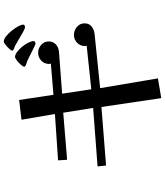

<svg xmlns="http://www.w3.org/2000/svg" viewBox="53 -920 893 1040"><g transform="rotate(-90 500.0 -399.5)"><path d="M894 -388Q894 -363 876 -349.5Q858 -336 835 -334L543 -304L596 9L489 27L441 -297L124 -272L119 -318L436 -342L410 -504L155 -483L152 -532L403 -549L372 -730L479 -743L507 -557L676 -571Q674 -577 674 -580Q674 -606 692 -623Q710 -640 735 -640Q759 -640 777.5 -623.5Q796 -607 796 -582Q796 -558 779.5 -543.5Q763 -529 740 -527L513 -510L537 -352L773 -377Q771 -383 771 -386Q771 -411 788.5 -428.5Q806 -446 831 -446Q855 -446 874.5 -430Q894 -414 894 -388ZM798 -664Q798 -660 793.5 -657Q789 -654 785 -654Q781 -654 762.5 -663Q744 -672 724.5 -682Q705 -692 698 -695Q691 -699 682 -701.5Q673 -704 665 -708Q664 -710 661.5 -711.5Q659 -713 659 -715Q659 -721 669.5 -733Q680 -745 693 -755Q706 -765 712 -765Q724 -765 739 -754Q754 -743 767.5 -726.5Q781 -710 789.5 -693Q798 -676 798 -664ZM887 -719Q887 -715 882 -713Q877 -711 874 -711Q866 -711 845.5 -722.5Q825 -734 803.5 -747Q782 -760 772 -765Q768 -767 757 -771Q746 -775 746 -779Q746 -785 756 -796Q766 -807 778 -816.5Q790 -826 796 -826Q808 -826 823.5 -814Q839 -802 853.5 -784Q868 -766 877.5 -748.5Q887 -731 887 -719Z"/></g></svg>

Font: Kaisei Decol Medium
Style: Regular
Weight: 500
Designer: Font-Kai, 金井和夫
Foundry: KAZUO KANAI
Version: Version 5.003